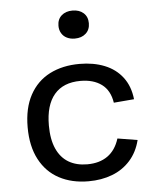

<svg xmlns="http://www.w3.org/2000/svg" viewBox="-55 -818 729 877"><g transform="rotate(-5 310.0 -379.5)"><path d="M315.8 12Q239.2 12 181.4 -18.8Q123.7 -49.5 91.7 -110.2Q59.7 -170.8 59.7 -257.8Q59.7 -345.3 92.3 -405.4Q125 -465.5 183.8 -495.6Q242.7 -525.7 320.8 -525.7Q384.8 -525.7 435.4 -505.5Q486 -485.3 517.2 -444.4Q548.5 -403.5 555 -343.3L461.7 -335.5Q452.8 -392.7 415.2 -420.3Q377.5 -448 318.3 -448Q239.2 -448 198.1 -399.3Q157 -350.7 157 -257.8Q157 -194 176.2 -151Q195.5 -108 231.3 -86.8Q267.2 -65.7 316.7 -65.7Q372.8 -65.7 410.2 -92.2Q447.5 -118.8 463.7 -171.2L555 -156.3Q541.2 -101 507.2 -63.2Q473.3 -25.3 424.4 -6.7Q375.5 12 315.8 12ZM240.3 -707.3Q240.3 -737 259.6 -754.2Q278.8 -771.3 310 -771.3Q341.2 -771.3 360.4 -754.2Q379.7 -737 379.7 -707.3Q379.7 -677.5 360.4 -660.2Q341.2 -642.8 310 -642.8Q289.5 -642.8 273.8 -650.6Q258 -658.3 249.2 -673.1Q240.3 -687.8 240.3 -707.3Z"/></g></svg>

Font: Monaspace Neon Var
Style: Regular
Weight: 400
Designer: Riley Cran and the Lettermatic Team
Version: Version 1.000 (Monaspace Neon Var)